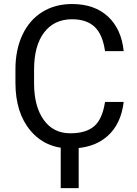

<svg xmlns="http://www.w3.org/2000/svg" viewBox="-20 -741 691 971"><path d="M605.5 -225.6Q592.3 -112.8 522.2 -51.5Q452.1 9.8 335.9 9.8Q210 9.8 134 -80.6Q58.1 -170.9 58.1 -322.3V-390.6Q58.1 -489.7 93.5 -564.9Q128.9 -640.1 193.8 -680.4Q258.8 -720.7 344.2 -720.7Q457.5 -720.7 525.9 -657.5Q594.2 -594.2 605.5 -482.4H511.2Q499 -567.4 458.3 -605.5Q417.5 -643.6 344.2 -643.6Q254.4 -643.6 203.4 -577.1Q152.3 -510.7 152.3 -388.2V-319.3Q152.3 -203.6 200.7 -135.3Q249 -66.9 335.9 -66.9Q414.1 -66.9 455.8 -102.3Q497.6 -137.7 511.2 -225.6ZM377.9 210.4H287.1V-39.6H377.9Z"/></svg>

Font: Noboto
Style: Regular
Weight: 400
Designer: Google
Version: Version 2.001101; 2014